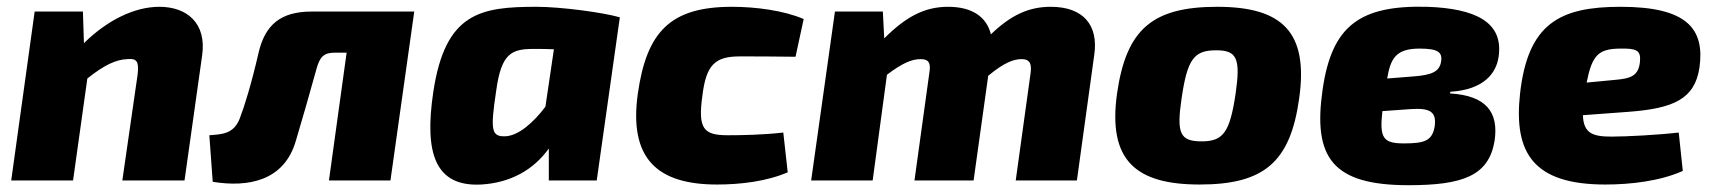

<svg xmlns="http://www.w3.org/2000/svg" viewBox="-20 -531 5042 565"><path d="M449 -511C375 -511 295 -471 227 -404L224 -497H82L13 0H195L237 -300C287 -340 322 -356 355 -357C384 -360 389 -348 385 -312L340 0H523L575 -369C588 -463 530 -511 449 -511Z M1199 -497H897C806 -497 760 -458 741 -376C719 -281 699 -217 685 -181C667 -136 632 -136 596 -133L606 4C710 21 817 2 851 -118C867 -171 891 -255 911 -327C921 -365 934 -376 965 -376H1000L948 0H1129Z M1559 -511C1394 -511 1290 -494 1255 -260C1228 -79 1261 19 1396 12C1482 7 1550 -31 1595 -94V0H1736L1804 -480C1757 -494 1631 -511 1559 -511ZM1468 -130C1425 -128 1423 -149 1440 -263C1455 -374 1485 -387 1550 -387C1570 -387 1590 -387 1610 -386L1585 -217C1548 -168 1505 -132 1468 -130Z M2134 -511C1952 -511 1883 -437 1857 -256C1830 -64 1914 12 2090 12C2158 12 2236 3 2298 -24L2285 -141C2225 -134 2160 -133 2122 -133C2051 -133 2033 -151 2047 -250C2058 -340 2084 -365 2157 -365C2196 -365 2253 -365 2321 -364L2345 -475C2287 -500 2204 -511 2134 -511Z M3072 -511C3008 -511 2955 -487 2896 -430C2883 -482 2840 -511 2770 -511C2702 -511 2647 -483 2582 -418L2578 -497H2437L2367 0H2548L2590 -311C2636 -346 2664 -357 2689 -357C2711 -357 2720 -348 2715 -318L2671 0H2845L2888 -308C2935 -347 2963 -357 2986 -357C3005 -357 3017 -350 3013 -318L2969 0H3149L3200 -369C3213 -457 3168 -511 3072 -511Z M3562 -511C3370 -511 3294 -444 3267 -255C3240 -60 3321 12 3510 12C3700 12 3777 -54 3803 -241C3831 -437 3753 -511 3562 -511ZM3559 -383C3620 -383 3631 -359 3616 -255C3599 -142 3580 -115 3516 -115C3452 -115 3442 -139 3457 -241C3474 -358 3494 -383 3559 -383Z M4390 -364C4405 -467 4320 -506 4180 -511C3982 -516 3899 -456 3872 -267C3843 -66 3902 14 4125 14C4285 14 4361 -14 4378 -116C4391 -201 4353 -250 4247 -256L4248 -261C4346 -267 4383 -315 4390 -364ZM4220 -346C4214 -320 4193 -310 4138 -306L4062 -300C4072 -358 4087 -388 4157 -388C4211 -388 4227 -378 4220 -346ZM4202 -160C4195 -117 4173 -109 4111 -109C4050 -109 4039 -125 4048 -204L4132 -210C4191 -214 4207 -200 4202 -160Z M4749 -511C4570 -511 4476 -462 4453 -255C4434 -81 4492 12 4704 12C4778 12 4865 2 4932 -28L4920 -141C4860 -134 4766 -129 4722 -129C4666 -129 4640 -139 4638 -192L4773 -202C4904 -212 4967 -239 4981 -332C4997 -446 4945 -511 4749 -511ZM4806 -350C4802 -307 4778 -300 4733 -296L4649 -288C4665 -369 4684 -387 4746 -388C4796 -389 4809 -383 4806 -350Z"/></svg>

Font: Exo 2 Extra Bold
Style: Italic
Weight: 800
Italic angle: -8°
Designer: Natanael Gama
Version: Version 1.001;PS 001.001;hotconv 1.0.88;makeotf.lib2.5.64775